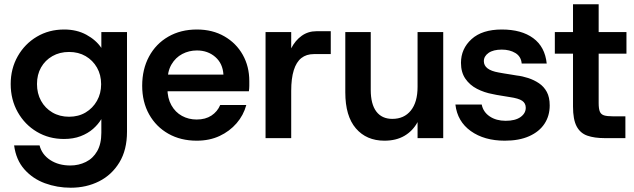

<svg xmlns="http://www.w3.org/2000/svg" viewBox="-20 -646 2964 898"><path d="M311 232Q247 232 190 211Q133 190 94 146Q55 102 46 34H165Q176 77 215 102.5Q254 128 309 128Q348 128 381.5 111.5Q415 95 434.5 61Q454 27 454 -25V-89Q439 -64 415 -43Q391 -22 357 -9Q323 4 279 4Q209 4 152.5 -29.5Q96 -63 63 -121.5Q30 -180 30 -253Q30 -325 63 -383Q96 -441 152.5 -474.5Q209 -508 280 -508Q339 -508 384 -483.5Q429 -459 454 -422V-496H574V-30Q574 55 538.5 113.5Q503 172 443.5 202Q384 232 311 232ZM303 -100Q347 -100 380.5 -120Q414 -140 433.5 -174.5Q453 -209 453 -252Q453 -296 433.5 -330Q414 -364 380.5 -383.5Q347 -403 303 -403Q259 -403 225 -383.5Q191 -364 172 -330.5Q153 -297 153 -253Q153 -209 172 -174.5Q191 -140 225 -120Q259 -100 303 -100Z M900 12Q825 12 767.5 -20.5Q710 -53 677.5 -111Q645 -169 645 -245Q645 -322 677 -381.5Q709 -441 767 -474.5Q825 -508 901 -508Q974 -508 1029.5 -476Q1085 -444 1115.5 -389.5Q1146 -335 1146 -267Q1146 -257 1146 -245Q1146 -233 1144 -219H732V-297H1025Q1022 -349 987 -379.5Q952 -410 901 -410Q864 -410 832.5 -393.5Q801 -377 782 -344.5Q763 -312 763 -262V-233Q763 -187 781.5 -154Q800 -121 831 -104Q862 -87 900 -87Q941 -87 969 -105.5Q997 -124 1010 -155H1132Q1119 -107 1086.5 -69.5Q1054 -32 1007 -10Q960 12 900 12Z M1222 0V-496H1342V-420Q1361 -457 1391 -478.5Q1421 -500 1460 -500H1527V-393H1448Q1413 -393 1389.5 -374.5Q1366 -356 1354 -317.5Q1342 -279 1342 -221V0Z M1778 12Q1694 12 1644.5 -45.5Q1595 -103 1595 -214V-496H1714V-226Q1714 -159 1740 -124.5Q1766 -90 1815 -90Q1870 -90 1901.5 -129Q1933 -168 1933 -240V-496H2053V0H1933V-75Q1911 -34 1872 -11Q1833 12 1778 12Z M2341 12Q2245 12 2182 -33Q2119 -78 2110 -157H2233Q2240 -122 2270.5 -101.5Q2301 -81 2345 -81Q2390 -81 2414.5 -98.5Q2439 -116 2439 -142Q2439 -163 2422.5 -174.5Q2406 -186 2364 -192Q2348 -195 2324.5 -198.5Q2301 -202 2284 -206Q2245 -213 2211 -230.5Q2177 -248 2156.5 -278Q2136 -308 2136 -352Q2136 -418 2185.5 -463Q2235 -508 2327 -508Q2419 -508 2474 -467.5Q2529 -427 2537 -349H2420Q2417 -382 2390.5 -398Q2364 -414 2327 -414Q2287 -414 2265 -398.5Q2243 -383 2243 -360Q2243 -319 2312 -307Q2322 -305 2337.5 -302.5Q2353 -300 2369 -297.5Q2385 -295 2396 -293Q2423 -290 2450.5 -281Q2478 -272 2501 -256.5Q2524 -241 2537.5 -216Q2551 -191 2551 -153Q2551 -104 2526.5 -67Q2502 -30 2455 -9Q2408 12 2341 12Z M2808 0Q2760 0 2727 -11.5Q2694 -23 2677 -55Q2660 -87 2660 -148V-395H2575V-496H2660V-626H2780V-496H2910V-395H2780V-164Q2780 -137 2785.5 -124Q2791 -111 2805 -106.5Q2819 -102 2846 -102H2905V0Z"/></svg>

Font: Host Grotesk Light SemiBold
Style: Regular
Weight: 600
Version: Version 1.003